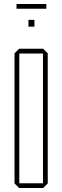

<svg xmlns="http://www.w3.org/2000/svg" viewBox="-20 -945 313 965"><path d="M76 0 53 -23V-677L76 -700H197L220 -677V-23L197 0ZM77 -676V-24H196V-676ZM63 -901V-925H213V-901ZM123 -811V-845H153V-811Z"/></svg>

Font: Foldit Thin Thin
Style: Regular
Weight: 250
Version: Version 1.003